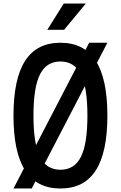

<svg xmlns="http://www.w3.org/2000/svg" viewBox="-20 -1060 690 1096"><path d="M489 -816H593L161 16H57ZM325 16Q190 16 123.5 -87Q57 -190 57 -400Q57 -610 123.5 -713Q190 -816 325 -816Q460 -816 526.5 -713Q593 -610 593 -400Q593 -190 526.5 -87Q460 16 325 16ZM325 -91Q405 -91 442 -165Q479 -239 479 -400Q479 -561 442 -635Q405 -709 325 -709Q245 -709 208 -635Q171 -561 171 -400Q171 -239 208 -165Q245 -91 325 -91ZM250 -890 344 -1040H470L346 -890Z"/></svg>

Font: Martian Mono SemiCondensed
Style: Regular
Weight: 400
Width: 4
Designer: Roman Shamin
Foundry: Evil Martians
Version: Version 1.000